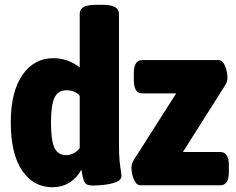

<svg xmlns="http://www.w3.org/2000/svg" viewBox="-20 -774 984 802"><path d="M198 8Q120 8 72.5 -61.5Q25 -131 25 -263Q25 -390 73.5 -460.5Q122 -531 203 -531Q236 -531 264.5 -520Q293 -509 313 -492V-716Q313 -735 329 -744.5Q345 -754 382 -754H408Q444 -754 460.5 -744.5Q477 -735 477 -716V-173Q477 -127 479.5 -102Q482 -77 484.5 -63.5Q487 -50 487 -39Q487 -22 465 -13.5Q443 -5 415 -2Q387 1 367 1Q341 1 333.5 -12.5Q326 -26 320 -66Q304 -34 273 -13Q242 8 198 8ZM256 -126Q273 -126 288.5 -134.5Q304 -143 313 -155V-374Q294 -397 257 -397Q223 -397 208 -366.5Q193 -336 193 -262Q193 -187 207.5 -156.5Q222 -126 256 -126ZM567 0Q554 0 545.5 -13Q537 -26 533 -43.5Q529 -61 529 -73Q529 -90 539 -106L716 -384H574Q539 -384 539 -440V-468Q539 -523 574 -523H892Q906 -523 914 -510Q922 -497 926 -480Q930 -463 930 -450Q930 -441 928 -434Q926 -427 920 -417L744 -139H900Q936 -139 936 -83V-55Q936 0 900 0Z"/></svg>

Font: Asap Semi Condensed ExtraBold
Style: Regular
Weight: 800
Width: 4
Designer: Pablo Cosgaya
Foundry: Omnibus-Type
Version: Version 3.001; ttfautohint (v1.8.4.7-5d5b)